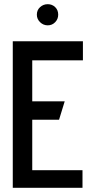

<svg xmlns="http://www.w3.org/2000/svg" viewBox="-20 -897 449 917"><path d="M208 -877Q187 -877 171.5 -863Q156 -849 156 -827Q156 -806 171.5 -791Q187 -776 208 -776Q229 -776 243.5 -791Q258 -806 258 -827Q258 -849 243.5 -863Q229 -877 208 -877ZM41 0H374V-84H134V-325H262L289 -413H134V-609H376V-700H41Z"/></svg>

Font: Advent Pro SemiBold
Style: Regular
Weight: 600
Designer: VivaRado, Andreas Kalpakidis
Foundry: VivaRado, Andreas Kalpakidis
Version: Version 3.000